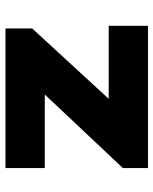

<svg xmlns="http://www.w3.org/2000/svg" viewBox="52 -626 573 718"><g transform="rotate(-90 339.0 -266.5)"><path d="M70 0V-94L411 -456L418 -386H70V-533H592V-433L271 -84L261 -147H602V0Z"/></g></svg>

Font: Lexend Exa ExtraBold
Style: Regular
Weight: 800
Designer: Bonnie Shaver-Troup, Thomas Jockin
Foundry: Lexend
Version: Version 1.007